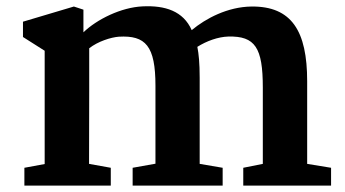

<svg xmlns="http://www.w3.org/2000/svg" viewBox="-20 -580 1078 600"><path d="M56.2 0H326.2V-55.7L258.3 -67.9C258.3 -130.9 258.8 -256.3 258.8 -295.4V-429.2C286.1 -450.7 326.7 -463.4 351.1 -465.3C435.1 -470.2 465.8 -436.5 465.8 -312V-68.4L394.5 -55.7V0H675.8V-55.7L604 -67.9V-336.9C604 -382.8 601.1 -411.6 596.7 -433.6C626 -452.1 661.6 -464.8 693.4 -465.8C777.3 -467.8 801.3 -431.2 801.3 -306.6V-67.9L740.2 -55.7V0H1014.6V-55.7L939.9 -67.9V-326.2C939.9 -482.9 891.6 -561 765.6 -559.6C691.4 -558.6 623 -522.5 579.1 -485.8C552.7 -545.4 496.1 -563.5 425.8 -560.1C358.4 -557.1 282.7 -519.5 240.7 -479V-549.8L210.9 -559.6L51.8 -512.2V-464.4L119.6 -421.4V-67.4L56.2 -55.7Z"/></svg>

Font: Merriweather
Style: Bold
Weight: 700
Designer: Eben Sorkin ( eben@eyebytes.com )
Foundry: Sorkin Type Co.
Version: Version 1.003